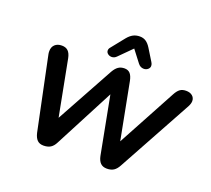

<svg xmlns="http://www.w3.org/2000/svg" viewBox="-150 -1112 1441 1313"><g transform="rotate(20 570.5 -455.5)"><path d="M218 -59 107 -591Q105 -599 105 -613Q105 -643 123.5 -660.5Q142 -678 174 -678Q203 -678 219.5 -662Q236 -646 243 -612L321 -206L551 -625Q567 -653 585.5 -665.5Q604 -678 630 -678Q656 -678 671 -661.5Q686 -645 693 -610L772 -199L1002 -625Q1017 -653 1034 -665.5Q1051 -678 1078 -678Q1107 -678 1124 -663.5Q1141 -649 1141 -626Q1141 -608 1129 -585L833 -45Q818 -17 798.5 -4.5Q779 8 749 8Q720 8 703 -8.5Q686 -25 679 -59L599 -478L373 -45Q359 -17 339 -4.5Q319 8 288 8Q259 8 242.5 -8.5Q226 -25 218 -59ZM519 -721Q503 -721 491 -730.5Q479 -740 479 -754Q479 -767 489 -778L566 -874Q585 -897 606 -908Q627 -919 654 -919Q680 -919 699 -906Q718 -893 734 -867L787 -781Q795 -769 795 -756Q795 -741 782.5 -730.5Q770 -720 753 -720Q728 -720 711 -742L645 -828L553 -736Q538 -721 519 -721Z"/></g></svg>

Font: SN Pro Bold
Style: Bold Italic
Weight: 700
Italic angle: -9°
Designer: Tobias Whetton
Foundry: Supernotes
Version: Version 1.003